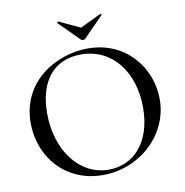

<svg xmlns="http://www.w3.org/2000/svg" viewBox="-88 -882 941 977"><g transform="rotate(-10 383.0 -393.0)"><path d="M374 -687C380 -681 391 -681 397 -687L499 -791C502 -793 497 -799 494 -798L386 -746L277 -797C275 -798 268 -792 271 -790ZM366 12C556 12 717 -133 717 -319C717 -480 598 -636 401 -636C239 -636 49 -529 49 -312C49 -136 174 12 366 12ZM401 -10C247 -10 140 -156 140 -347C140 -511 220 -612 360 -612C523 -612 626 -476 626 -291C626 -110 527 -10 401 -10Z"/></g></svg>

Font: Cormorant Infant Book
Style: Regular
Weight: 500
Designer: Christian Thalmann (Catharsis Fonts)
Version: Version 1.000;PS 002.000;hotconv 1.0.88;makeotf.lib2.5.64775